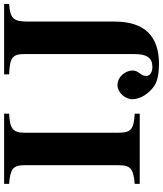

<svg xmlns="http://www.w3.org/2000/svg" viewBox="52 -768 812 957"><g transform="rotate(-90 458.5 -290.0)"><path d="M370 0V-25C294 -30 275 -41 275 -106V-576C275 -632 296 -648 370 -651V-676H20V-651C92 -646 113 -632 113 -576V-106C113 -44 95 -32 20 -25V0ZM917 -676H566V-651C647 -648 667 -635 667 -577V-27C667 35 649 63 603 63C575 63 558 51 558 31C558 5 585 -5 585 -35C585 -75 551 -111 513 -111C476 -111 442 -74 442 -37C442 5 472 48 509 73C534 90 577 96 617 96C756 96 829 25 829 -126V-556C829 -628 842 -646 917 -651Z"/></g></svg>

Font: XITS Math
Style: Bold
Weight: 700
Designer: MicroPress Inc., with final additions and corrections provided by Coen Hoffman, Elsevier (retired)
Version: Version 1.302